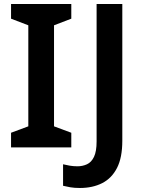

<svg xmlns="http://www.w3.org/2000/svg" viewBox="-20 -734 719 956"><path d="M335 0H35V-73L121 -105V-608L35 -641V-714H335V-641L249 -608V-105L335 -73ZM378 202Q350 202 330 198.5Q310 195 294 191V84Q310 88 328 91Q346 94 366 94Q391 94 413 84Q435 74 448 47Q461 20 461 -30V-714H589V-33Q589 51 562.5 102.5Q536 154 488.5 178Q441 202 378 202Z"/></svg>

Font: Noto Sans Tangsa SemiBold
Style: Regular
Weight: 600
Version: Version 1.504